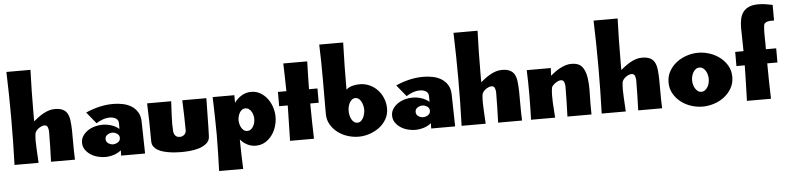

<svg xmlns="http://www.w3.org/2000/svg" viewBox="-50 -991 5937 1446"><g transform="rotate(-5 2919.0 -268.5)"><path d="M207 -703Q201 -541 201 -379V-314Q217 -328 236 -342Q255 -356 275.5 -367.5Q296 -379 318 -386Q340 -393 363 -393Q400 -393 423 -382Q446 -371 458 -349.5Q470 -328 474 -295.5Q478 -263 479 -219.5Q480 -176 479.5 -121Q479 -66 482 0H301Q303 -57 304.5 -113.5Q306 -170 306 -227Q306 -243 300 -260Q294 -277 274 -277Q264 -277 251.5 -271.5Q239 -266 228.5 -258Q218 -250 210.5 -239Q203 -228 202 -218Q197 -166 201 -109.5Q205 -53 207 0H25Q31 -175 31 -350Q31 -527 25 -703Z M779 -178Q760 -178 742.5 -166.5Q725 -155 725 -134Q725 -113 742.5 -101.5Q760 -90 779 -90Q798 -90 815.5 -101.5Q833 -113 833 -134Q833 -155 815.5 -166.5Q798 -178 779 -178ZM831 0 832 -40Q806 -19 774 -9.5Q742 0 710 0Q684 0 655 -7.5Q626 -15 602 -30.5Q578 -46 562 -69Q546 -92 546 -122Q546 -152 562 -175Q578 -198 602 -213.5Q626 -229 655 -236.5Q684 -244 710 -244Q744 -244 777 -233.5Q810 -223 836 -201V-243Q836 -270 816 -281.5Q796 -293 772 -293Q744 -293 717.5 -283.5Q691 -274 668 -259L597 -346Q646 -368 698.5 -380.5Q751 -393 805 -393Q842 -393 878 -385.5Q914 -378 942 -360.5Q970 -343 988 -314Q1006 -285 1007 -243L1012 0Z M1508 -375Q1506 -303 1505.5 -231Q1505 -159 1502 -87Q1501 -54 1477 -34Q1453 -14 1419.5 -3.5Q1386 7 1350 10Q1314 13 1289 13Q1273 13 1250 12Q1227 11 1202 7.5Q1177 4 1152.5 -2.5Q1128 -9 1109 -20Q1090 -31 1078 -47.5Q1066 -64 1066 -87Q1066 -231 1060 -375H1242Q1240 -320 1236.5 -262Q1233 -204 1237 -149Q1239 -128 1250.5 -115Q1262 -102 1284 -102Q1304 -102 1318 -115Q1332 -128 1332 -149Q1332 -206 1330 -262Q1328 -318 1326 -375Z M1556 180Q1558 111 1560 43Q1562 -25 1562 -94Q1562 -166 1560 -236.5Q1558 -307 1556 -379H1720V-321Q1742 -353 1775.5 -373Q1809 -393 1848 -393Q1887 -393 1918 -374.5Q1949 -356 1970.5 -327Q1992 -298 2003.5 -262Q2015 -226 2015 -190Q2015 -154 2004 -118Q1993 -82 1971.5 -52.5Q1950 -23 1919 -4.5Q1888 14 1848 14Q1814 14 1784 -1.5Q1754 -17 1732 -43Q1732 14 1734 69Q1736 124 1738 180ZM1794 -102Q1809 -102 1820.5 -110.5Q1832 -119 1839.5 -132Q1847 -145 1850.5 -160Q1854 -175 1854 -188Q1854 -201 1850.5 -215.5Q1847 -230 1839.5 -243Q1832 -256 1820.5 -264.5Q1809 -273 1794 -273Q1779 -273 1767.5 -264.5Q1756 -256 1749 -243Q1742 -230 1738.5 -215Q1735 -200 1735 -188Q1735 -176 1738.5 -161Q1742 -146 1749 -133Q1756 -120 1767.5 -111Q1779 -102 1794 -102Z M2289 -585Q2287 -532 2286 -480Q2285 -428 2284 -375H2348V-267H2284Q2284 -200 2285.5 -133.5Q2287 -67 2289 0H2108Q2112 -133 2114 -267H2049V-375H2113Q2112 -428 2111 -480Q2110 -532 2108 -585Z M2571 -703Q2565 -524 2565 -347Q2585 -365 2612.5 -372Q2640 -379 2666 -379Q2707 -379 2742 -363Q2777 -347 2802.5 -319.5Q2828 -292 2842.5 -255.5Q2857 -219 2857 -179Q2857 -134 2836 -98Q2815 -62 2782 -37.5Q2749 -13 2708 0.5Q2667 14 2626 14Q2585 14 2543.5 1Q2502 -12 2469 -37Q2436 -62 2415 -98Q2394 -134 2394 -179Q2394 -311 2394.5 -441Q2395 -571 2390 -703ZM2626 -278Q2610 -278 2598.5 -268Q2587 -258 2580 -244Q2573 -230 2570 -214Q2567 -198 2567 -185Q2567 -172 2570 -156Q2573 -140 2580 -125.5Q2587 -111 2598.5 -101.5Q2610 -92 2626 -92Q2642 -92 2653 -102Q2664 -112 2671 -126Q2678 -140 2681.5 -156.5Q2685 -173 2685 -185Q2685 -197 2681.5 -213.5Q2678 -230 2671 -244Q2664 -258 2653 -268Q2642 -278 2626 -278Z M3123 -178Q3104 -178 3086.5 -166.5Q3069 -155 3069 -134Q3069 -113 3086.5 -101.5Q3104 -90 3123 -90Q3142 -90 3159.5 -101.5Q3177 -113 3177 -134Q3177 -155 3159.5 -166.5Q3142 -178 3123 -178ZM3175 0 3176 -40Q3150 -19 3118 -9.5Q3086 0 3054 0Q3028 0 2999 -7.5Q2970 -15 2946 -30.5Q2922 -46 2906 -69Q2890 -92 2890 -122Q2890 -152 2906 -175Q2922 -198 2946 -213.5Q2970 -229 2999 -236.5Q3028 -244 3054 -244Q3088 -244 3121 -233.5Q3154 -223 3180 -201V-243Q3180 -270 3160 -281.5Q3140 -293 3116 -293Q3088 -293 3061.5 -283.5Q3035 -274 3012 -259L2941 -346Q2990 -368 3042.5 -380.5Q3095 -393 3149 -393Q3186 -393 3222 -385.5Q3258 -378 3286 -360.5Q3314 -343 3332 -314Q3350 -285 3351 -243L3356 0Z M3587 -703Q3581 -541 3581 -379V-314Q3597 -328 3616 -342Q3635 -356 3655.5 -367.5Q3676 -379 3698 -386Q3720 -393 3743 -393Q3780 -393 3803 -382Q3826 -371 3838 -349.5Q3850 -328 3854 -295.5Q3858 -263 3859 -219.5Q3860 -176 3859.5 -121Q3859 -66 3862 0H3681Q3683 -57 3684.5 -113.5Q3686 -170 3686 -227Q3686 -243 3680 -260Q3674 -277 3654 -277Q3644 -277 3631.5 -271.5Q3619 -266 3608.5 -258Q3598 -250 3590.5 -239Q3583 -228 3582 -218Q3577 -166 3581 -109.5Q3585 -53 3587 0H3405Q3411 -175 3411 -350Q3411 -527 3405 -703Z M4205 0Q4207 -57 4208.5 -113.5Q4210 -170 4210 -227Q4210 -243 4204 -260Q4198 -277 4178 -277Q4170 -277 4158.5 -272Q4147 -267 4136.5 -259.5Q4126 -252 4117.5 -243Q4109 -234 4108 -225Q4104 -202 4103.5 -173Q4103 -144 4104.5 -113.5Q4106 -83 4108.5 -53.5Q4111 -24 4112 0H3930Q3933 -94 3933.5 -187.5Q3934 -281 3930 -375H4112L4109 -317Q4125 -330 4143.5 -344Q4162 -358 4182.5 -368.5Q4203 -379 4224.5 -386Q4246 -393 4268 -393Q4324 -393 4349 -362.5Q4374 -332 4382 -278.5Q4390 -225 4387.5 -153.5Q4385 -82 4387 0Z M4646 -703Q4640 -541 4640 -379V-314Q4656 -328 4675 -342Q4694 -356 4714.5 -367.5Q4735 -379 4757 -386Q4779 -393 4802 -393Q4839 -393 4862 -382Q4885 -371 4897 -349.5Q4909 -328 4913 -295.5Q4917 -263 4918 -219.5Q4919 -176 4918.5 -121Q4918 -66 4921 0H4740Q4742 -57 4743.5 -113.5Q4745 -170 4745 -227Q4745 -243 4739 -260Q4733 -277 4713 -277Q4703 -277 4690.5 -271.5Q4678 -266 4667.5 -258Q4657 -250 4649.5 -239Q4642 -228 4641 -218Q4636 -166 4640 -109.5Q4644 -53 4646 0H4464Q4470 -175 4470 -350Q4470 -527 4464 -703Z M5227 -393Q5270 -393 5313 -379Q5356 -365 5390.5 -338.5Q5425 -312 5446.5 -274.5Q5468 -237 5468 -190Q5468 -142 5446.5 -104.5Q5425 -67 5391 -40.5Q5357 -14 5313.5 0Q5270 14 5227 14Q5183 14 5140 0Q5097 -14 5063 -40.5Q5029 -67 5007.5 -104.5Q4986 -142 4986 -190Q4986 -237 5007.5 -274.5Q5029 -312 5063.5 -338.5Q5098 -365 5141 -379Q5184 -393 5227 -393ZM5227 -281Q5210 -281 5198.5 -272Q5187 -263 5179 -249Q5171 -235 5167.5 -219Q5164 -203 5164 -190Q5164 -176 5167.5 -160Q5171 -144 5179 -130.5Q5187 -117 5198.5 -107.5Q5210 -98 5227 -98Q5243 -98 5255 -107.5Q5267 -117 5275 -130.5Q5283 -144 5286.5 -160Q5290 -176 5290 -190Q5290 -203 5286.5 -219Q5283 -235 5275 -249Q5267 -263 5255 -272Q5243 -281 5227 -281Z M5816 -375V-268H5739Q5739 -201 5740.5 -134Q5742 -67 5744 0H5562L5566 -134Q5568 -201 5569 -268H5506V-375H5569Q5569 -420 5567.5 -463Q5566 -506 5566 -551Q5566 -590 5573 -620.5Q5580 -651 5597 -672.5Q5614 -694 5641.5 -705.5Q5669 -717 5710 -717Q5738 -717 5765 -713Q5792 -709 5818 -703V-585H5794Q5781 -585 5769.5 -582Q5758 -579 5749.5 -572Q5741 -565 5740 -551Q5736 -508 5737.5 -463.5Q5739 -419 5738 -375Z"/></g></svg>

Font: CAT Rhythmus
Style: Regular
Weight: 400
Designer: Peter Wiegel nach alter Vorlage
Foundry: Peter Wiegel
Version: 1.000